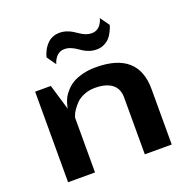

<svg xmlns="http://www.w3.org/2000/svg" viewBox="-142 -966 1100 1106"><g transform="rotate(-20 407.5 -413.0)"><path d="M512.2 -759.8Q528.8 -759.8 542.5 -766.6Q556.2 -773.4 563.7 -783.2Q571.3 -793 576.4 -802.7Q581.5 -812.5 583 -819.3L585 -826.2L625 -770Q624 -765.6 621.8 -758.3Q619.6 -751 610.6 -732.4Q601.6 -713.9 589.8 -699.7Q578.1 -685.5 556.4 -673.8Q534.7 -662.1 508.8 -662.1Q484.9 -662.1 464.1 -668.9Q443.4 -675.8 428.5 -685.5Q413.6 -695.3 399.2 -704.8Q384.8 -714.4 367.4 -721.2Q350.1 -728 331.1 -728Q314.9 -728 301.5 -721.2Q288.1 -714.4 280.5 -704.8Q272.9 -695.3 267.6 -685.5Q262.2 -675.8 260.7 -668.9L258.8 -662.1L219.2 -717.8Q219.7 -720.2 220.7 -724.1Q221.7 -728 225.8 -739.3Q230 -750.5 235.4 -760.7Q240.7 -771 250.5 -783.4Q260.3 -795.9 271.5 -804.9Q282.7 -814 299.3 -820.1Q315.9 -826.2 335 -826.2Q358.4 -826.2 379.2 -819.3Q399.9 -812.5 415.3 -802.7Q430.7 -793 445.1 -783.2Q459.5 -773.4 476.8 -766.6Q494.1 -759.8 512.2 -759.8ZM560.1 0V-348.1Q560.1 -402.8 523.9 -430.4Q487.8 -458 419.9 -458Q383.3 -458 352.8 -445.3Q322.3 -432.6 304.9 -414.8Q287.6 -397 275.6 -379.2Q263.7 -361.3 259.3 -348.6L254.9 -335.9V0H89.8V-555.2H186L232.9 -397.9Q233.4 -401.4 234.1 -407.5Q234.9 -413.6 240.5 -431.4Q246.1 -449.2 254.6 -465.1Q263.2 -481 281.2 -500.7Q299.3 -520.5 322.5 -534.4Q345.7 -548.3 382.8 -558.1Q419.9 -567.9 464.8 -567.9Q725.1 -567.9 725.1 -339.8V0Z"/></g></svg>

Font: Sporting Grotesque
Style: Bold
Weight: 700
Designer: Lucas LE BIHAN
Foundry: Lucas LE BIHAN
Version: Version 2.002;PS 2.2;hotconv 1.0.88;makeotf.lib2.5.647800